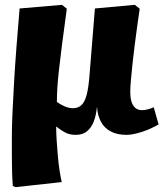

<svg xmlns="http://www.w3.org/2000/svg" viewBox="-20 -543 687 793"><path d="M44 230 33 225Q31 200 30 170.5Q29 141 29 103Q29 65 29 17Q29 -21 31.5 -76.5Q34 -132 38 -201.5Q42 -271 48 -349Q54 -427 61 -508L236 -523L256 -507Q244 -422 236.5 -361.5Q229 -301 224 -258Q219 -215 217 -182.5Q215 -150 215 -122Q228 -112 246.5 -104Q265 -96 281 -96Q302 -96 316 -108.5Q330 -121 338 -151.5Q346 -182 350 -236L372 -508L537 -523L557 -507Q552 -473 546.5 -433.5Q541 -394 536 -354Q531 -314 527 -277Q523 -240 520.5 -210Q518 -180 518 -162Q518 -142 522.5 -125Q527 -108 538 -98Q549 -88 567 -88Q578 -88 591 -91.5Q604 -95 615 -100L635 -29Q621 -21 604 -13Q587 -5 568.5 1Q550 7 533.5 10.5Q517 14 503 14Q464 14 437.5 0Q411 -14 397 -40Q383 -66 381 -99H380Q377 -66 367 -40.5Q357 -15 339 -0.5Q321 14 293 14Q265 14 245 2Q225 -10 213 -20H212Q212 4 214 36Q216 68 219 102Q222 136 226.5 164Q231 192 235 209Z"/></svg>

Font: Literata ExtraBold
Style: Italic
Weight: 800
Italic angle: -2°
Designer: Latin by Veronika Burian and Jose Scaglione. Greek by Irene Vlachou. Cyrillic by Vera Evstafieva
Foundry: TypeTogether
Version: Version 3.002